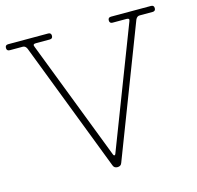

<svg xmlns="http://www.w3.org/2000/svg" viewBox="-114 -809 951 927"><g transform="rotate(-15 362.0 -345.0)"><path d="M384 -5Q379 10 362 10Q345 10 340 -5L90 -655Q83 -670 70 -670H5Q-10 -670 -10 -685Q-10 -700 5 -700H205Q220 -700 220 -685Q220 -670 205 -670H135Q118 -670 125 -655L356 -55Q358 -49 362 -49Q366 -49 368 -55L599 -655Q606 -670 589 -670H519Q504 -670 504 -685Q504 -700 519 -700H719Q734 -700 734 -685Q734 -670 719 -670H654Q641 -670 634 -655Z"/></g></svg>

Font: Nixie One
Style: Regular
Weight: 400
Designer: Jovanny Lemonad
Foundry: Jovanny Lemonad
Version: Version 1.000 2011 initial release